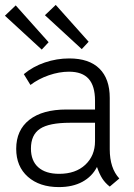

<svg xmlns="http://www.w3.org/2000/svg" viewBox="-30 -752 545 782"><path d="M365 -72Q345 -33 305.5 -11.5Q266 10 210 10Q131 10 83.5 -32Q36 -74 36 -146Q36 -222 89.5 -264Q143 -306 241 -306H357V-342Q357 -402 331 -431Q305 -460 251 -460Q211 -460 169 -445.5Q127 -431 94 -406L67 -450Q104 -481 152.5 -497.5Q201 -514 252 -514Q333 -514 375 -472.5Q417 -431 417 -353V-144Q417 -67 456 -25L417 8Q398 -7 386.5 -25Q375 -43 365 -72ZM357 -177V-252H255Q170 -252 133 -227.5Q96 -203 96 -147Q96 -97 126 -70.5Q156 -44 211 -44Q278 -44 317.5 -81Q357 -118 357 -177ZM-10 -688 34 -730 168 -580 140 -550ZM153 -690 197 -732 331 -582 303 -552Z"/></svg>

Font: Bellota Text
Style: Regular
Weight: 400
Designer: Kemie Guaida
Foundry: Kemie Guaida
Version: Version 4.001